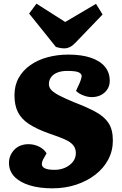

<svg xmlns="http://www.w3.org/2000/svg" viewBox="-20 -1014 665 1048"><path d="M596 -247Q596 -191 571 -143.5Q546 -96 501 -61Q456 -26 396 -6Q336 14 265 14Q195 14 141.5 -2.5Q88 -19 58.5 -50Q29 -81 29 -125Q29 -166 58 -196.5Q87 -227 136 -227Q166 -227 193.5 -213.5Q221 -200 234 -177L219 -150Q209 -134 208.5 -119Q208 -104 224.5 -95.5Q241 -87 278 -87Q309 -87 335 -98.5Q361 -110 377.5 -130.5Q394 -151 394 -178Q394 -204 379.5 -221.5Q365 -239 334 -253Q303 -267 252 -284Q181 -309 139 -336.5Q97 -364 78 -401.5Q59 -439 59 -494Q59 -548 82 -589Q105 -630 145.5 -658.5Q186 -687 239.5 -701.5Q293 -716 353 -716Q425 -716 475.5 -699Q526 -682 552.5 -650Q579 -618 579 -573Q579 -535 551.5 -509.5Q524 -484 480 -484Q458 -484 433 -494Q408 -504 395 -518L416 -564Q423 -581 425.5 -595Q428 -609 412 -618Q396 -627 347 -627Q317 -627 294.5 -618.5Q272 -610 259.5 -593.5Q247 -577 247 -555Q247 -538 259 -524Q271 -510 302 -493.5Q333 -477 389 -454Q457 -428 503.5 -402.5Q550 -377 573 -341.5Q596 -306 596 -247ZM139 -940 179 -994 336 -894 504 -993 540 -935 392 -781Q377 -765 362 -757.5Q347 -750 331 -750Q322 -750 309.5 -752Q297 -754 285 -758Z"/></svg>

Font: Literata Black
Style: Italic
Weight: 900
Italic angle: -2°
Designer: Latin by Veronika Burian and Jose Scaglione. Greek by Irene Vlachou. Cyrillic by Vera Evstafieva
Foundry: TypeTogether
Version: Version 3.002